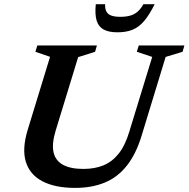

<svg xmlns="http://www.w3.org/2000/svg" viewBox="-20 -904 919 936"><path d="M251 -266Q232 -203 241 -162Q250 -121 286.8 -100.8Q323.5 -80.5 386.5 -80.5Q442 -80.5 484.5 -98Q527 -115.5 558.5 -155Q590 -194.5 610 -261L722 -626.5L647 -651.5L656.5 -682.5H879L870 -651.5L787.5 -626.5L670.5 -243Q643.5 -154 599.2 -97.5Q555 -41 492 -14.5Q429 12 346 12Q249.5 12 187.8 -19.8Q126 -51.5 106.2 -114.5Q86.5 -177.5 115 -271L224 -627L152.5 -651.5L162 -682.5H452.5L443.5 -651.5L361 -625.5ZM567 -822Q594.5 -822 615.2 -828Q636 -834 651.5 -847.8Q667 -861.5 679 -883.5H734Q708 -831 682.2 -801Q656.5 -771 625.5 -758.8Q594.5 -746.5 553 -746.5Q510 -746.5 485 -760.2Q460 -774 451 -804Q442 -834 447 -883.5H492.5Q491.5 -862 498.5 -848.2Q505.5 -834.5 522.2 -828.2Q539 -822 567 -822Z"/></svg>

Font: Newsreader SemiBold
Style: Italic
Weight: 600
Italic angle: -17°
Designer: Hugues Gentile
Foundry: Production Type
Version: Version 1.003